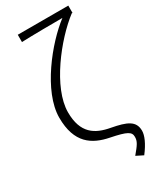

<svg xmlns="http://www.w3.org/2000/svg" viewBox="-247 -868 941 1142"><g transform="rotate(-30 224.0 -296.5)"><path d="M383 202C426 146 445 100 445 69C445 1 394 -20 293 -39C193 -57 118 -102 118 -246C118 -415 299 -644 432 -745H437V-795H90V-745C163 -748 301 -749 370 -749C243 -653 57 -425 57 -244C57 -69 148 -13 259 9C368 31 390 45 390 79C390 110 377 128 335 178Z"/></g></svg>

Font: GenYoGothic2 TW L
Style: Regular
Weight: 300
Version: Version 2.100;PS 2.1;hotconv 16.6.51;makeotf.lib2.5.65220 DE